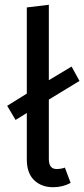

<svg xmlns="http://www.w3.org/2000/svg" viewBox="-20 -770 352 802"><path d="M202 12Q153 12 122.5 -17.5Q92 -47 92 -104V-298L45 -269L10 -328L92 -379V-739L184 -750V-435L279 -492L312 -432L184 -354V-106Q184 -64 216 -64Q236 -64 251 -70L275 -6Q242 12 202 12Z"/></svg>

Font: Trujillo
Style: Regular
Weight: 400
Designer: Fira Sans original fonts by bBox Type GmbH, Carrois Corporate GbR, & Edenspiekermann AG / Changes by Cristiano Sobral
Foundry: Fira Sans original fonts by bBox Type GmbH, Carrois Corporate GbR, & Edenspiekermann AG / Changes by Cristiano Sobral
Version: Version 4.301;October 17, 2021;FontCreator 14.0.0.2814 64-bi